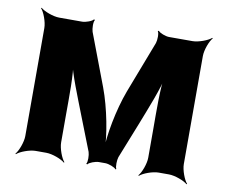

<svg xmlns="http://www.w3.org/2000/svg" viewBox="-68 -639 895 749"><g transform="rotate(10 379.5 -264.0)"><path d="M329 -290 251 -496C247 -508 246 -535 252 -543L248 -545C243 -537 218 -528 204 -528H113C89 -528 52 -542 39 -554L37 -552C49 -539 63 -502 63 -478V-50C63 -26 49 11 37 24L39 26C52 14 89 0 113 0H155C179 0 216 14 229 26L231 24C219 11 205 -26 205 -50V-160C205 -229 207 -320 197 -371L193 -370C203 -319 238 -235 263 -170L317 -32C321 -20 322 7 316 15L320 17C325 9 350 0 363 0H389C402 0 427 9 432 17L435 15C430 7 431 -20 435 -32L491 -173C517 -240 552 -325 562 -378L558 -379C548 -326 550 -233 550 -162V-50C550 -26 536 11 524 24L526 26C539 14 576 0 600 0H641C665 0 702 14 715 26L717 24C705 11 691 -26 691 -50V-478C691 -502 705 -539 717 -552L715 -554C702 -542 665 -528 641 -528H548C535 -528 510 -537 505 -545L501 -543C507 -535 506 -508 502 -496L423 -290C394 -213 374 -106 374 -44H378C378 -106 358 -213 329 -290Z"/></g></svg>

Font: Asimov
Style: Edge
Weight: 500
Designer: Google
Version: Version 2.000980: 2014